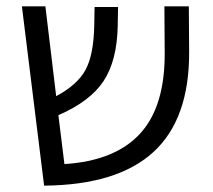

<svg xmlns="http://www.w3.org/2000/svg" viewBox="-20 -575 670 605"><path d="M576 -412Q577 -200 463.5 -96Q350 8 119 10L49 -555H123L157 -272Q223 -307 249 -354Q275 -401 277 -494L278 -553H352L351 -495Q349 -385 307 -320.5Q265 -256 164 -212L183 -58Q342 -68 421 -153.5Q500 -239 499 -409L498 -555H575Z"/></svg>

Font: Assistant
Style: Regular
Weight: 400
Designer: Hebrew By Ben Nathan, Latin by Paul Hunt
Version: Version 2.001;PS 002.001;hotconv 1.0.88;makeotf.lib2.5.64775